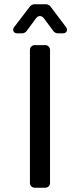

<svg xmlns="http://www.w3.org/2000/svg" viewBox="-20 -878 375 898"><path d="M142 0H192C204 0 214 -10 214 -22V-645C214 -657 204 -667 192 -667H142C130 -667 120 -657 120 -645V-22C120 -10 130 0 142 0ZM184 -794 231 -731C234 -727 244 -722 249 -722H275C291 -722 299 -738 289 -751L215 -849C212 -853 202 -858 197 -858H139C134 -858 124 -853 121 -849L46 -751C36 -738 44 -722 60 -722H85C90 -722 100 -727 103 -731L149 -793C158 -806 174 -806 184 -794Z"/></svg>

Font: DIN Rundschrift
Style: Eng
Weight: 400
Width: 3
Version: Version 1.027